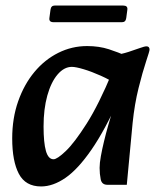

<svg xmlns="http://www.w3.org/2000/svg" viewBox="-20 -656 574 692"><path d="M128 16Q72 16 48 -29.5Q24 -75 24 -157Q24 -230 45.5 -291Q67 -352 104 -396.5Q141 -441 190 -465.5Q239 -490 294 -490Q337 -490 372.5 -478.5Q408 -467 433 -455L404 -350Q377 -368 343.5 -383Q310 -398 281.5 -406.5Q253 -415 239 -415Q211 -415 187.5 -387.5Q164 -360 150.5 -311.5Q137 -263 137 -200Q137 -142 145.5 -112Q154 -82 173 -82Q186 -82 217 -111.5Q248 -141 292 -210Q336 -279 385 -397L413 -308Q359 -188 310 -117Q261 -46 216 -15Q171 16 128 16ZM367 10Q347 10 343 -9.5Q339 -29 339 -51Q339 -68 343.5 -93Q348 -118 355 -147Q362 -176 370 -204L392 -279L363 -305L387 -456Q419 -461 443.5 -469Q468 -477 484.5 -483Q501 -489 508 -489Q519 -489 519 -477Q519 -472 506.5 -434.5Q494 -397 479.5 -339Q465 -281 458 -213L437 10ZM162 -621Q164 -636 177 -636H424Q441 -636 439 -621L435 -591Q433 -576 420 -576H173Q156 -576 158 -591Z"/></svg>

Font: Alkatra
Style: Regular
Weight: 400
Designer: Suman Bhandary
Version: Version 1.100;gftools[0.9.22]